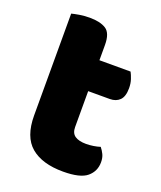

<svg xmlns="http://www.w3.org/2000/svg" viewBox="-118 -669 635 759"><g transform="rotate(20 200.0 -289.0)"><path d="M222 -167Q222 -141 238.5 -130Q255 -119 285 -119Q300 -119 316 -121.5Q332 -124 344 -128Q353 -117 359.5 -103.5Q366 -90 366 -71Q366 -33 337.5 -9Q309 15 237 15Q149 15 101.5 -25Q54 -65 54 -155V-583Q65 -586 85.5 -589.5Q106 -593 129 -593Q173 -593 197.5 -577.5Q222 -562 222 -512V-448H353Q359 -437 364.5 -420.5Q370 -404 370 -384Q370 -349 354.5 -333.5Q339 -318 313 -318H222Z"/></g></svg>

Font: Baloo Paaji
Style: Regular
Weight: 400
Designer: Shuchita Grover and Ek Type
Foundry: Ek Type
Version: Version 1.007;PS 1.000;hotconv 1.0.88;makeotf.lib2.5.647800